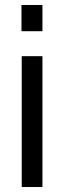

<svg xmlns="http://www.w3.org/2000/svg" viewBox="-20 -749 262 769"><path d="M150 -729V-624H66V-729ZM150 -524V0H67V-524Z"/></svg>

Font: Autonym
Style: Regular
Weight: 500
Version: Version 1.0.20131126